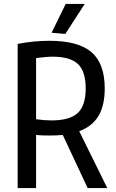

<svg xmlns="http://www.w3.org/2000/svg" viewBox="-20 -959 593 979"><path d="M300 -271Q270 -268 236 -268Q221 -268 200 -268.5Q179 -269 164 -271V0H70V-735Q110 -743 150.5 -747Q191 -751 232 -751Q379 -751 446.5 -693Q514 -635 514 -508Q514 -422 482.5 -368.5Q451 -315 384 -290L527 0H427ZM242 -345Q336 -345 376.5 -383Q417 -421 417 -508Q417 -595 377.5 -632.5Q338 -670 247 -670Q232 -670 210 -668Q188 -666 164 -663V-351Q185 -348 205 -346.5Q225 -345 242 -345ZM243 -792 315 -939H412L313 -786Z"/></svg>

Font: Encode Sans Compressed
Style: Medium
Weight: 500
Designer: Pablo Impallari, Andres Torresi
Foundry: Pablo Impallari, Andres Torresi
Version: Version 1.000; ttfautohint (v1.00) -l 8 -r 50 -G 200 -x 14 -